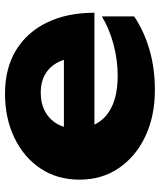

<svg xmlns="http://www.w3.org/2000/svg" viewBox="45 -673 644 774"><g transform="rotate(-90 367.0 -286.0)"><path d="M390.6 16.4Q286.8 16.4 205.3 -21.7Q123.8 -59.8 76.8 -128.3Q29.8 -196.8 29.8 -287.6Q29.8 -377.4 74.9 -444.8Q120 -512.2 198.6 -550Q277.2 -587.8 376.4 -587.8Q478.6 -587.8 551.4 -543.5Q624.2 -499.2 663.4 -418.3Q702.6 -337.4 702.6 -227.4H195.4V-350.4H587.8L521 -307.4Q517.4 -350.8 499.3 -381.2Q481.2 -411.6 451.6 -427.7Q422 -443.8 381.2 -443.8Q336.2 -443.8 303.9 -425.9Q271.6 -408 253.9 -376.4Q236.2 -344.8 236.2 -303.4Q236.2 -249.4 260.5 -211.5Q284.8 -173.6 332.2 -153.6Q379.6 -133.6 448.6 -133.6Q511.8 -133.6 574.4 -150.2Q637 -166.8 687.8 -197.2V-67.2Q628.6 -27.2 553.5 -5.4Q478.4 16.4 390.6 16.4Z"/></g></svg>

Font: Unbounded
Style: Regular
Weight: 400
Designer: Luke Prowse, Jean-Baptiste Morizot, Fátima Lázaro, Florian Runge
Foundry: NaN
Version: Version 1.701;gftools[0.9.28.dev5+ged2979d]